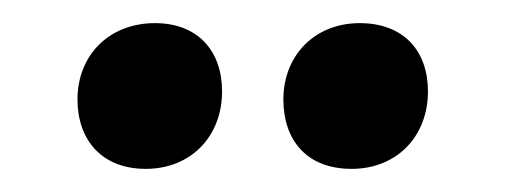

<svg xmlns="http://www.w3.org/2000/svg" viewBox="-20 -698 438 166"><path d="M106 -552C145 -552 172 -580 172 -619C172 -654 151 -678 114 -678C74 -678 47 -650 47 -612C47 -577 68 -552 106 -552ZM284 -552C323 -552 350 -580 350 -619C350 -654 329 -678 291 -678C252 -678 225 -650 225 -612C225 -577 245 -552 284 -552Z"/></svg>

Font: Alegreya SC
Style: Bold
Weight: 700
Designer: Juan Pablo del Peral
Foundry: Huerta Tipografica
Version: Version 2.007;PS 002.007;hotconv 1.0.88;makeotf.lib2.5.64775